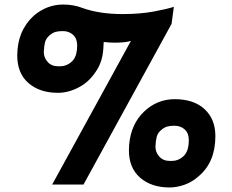

<svg xmlns="http://www.w3.org/2000/svg" viewBox="-20 -813 1021 846"><path d="M727 13Q647 13 597.5 -30Q548 -73 548 -151L549 -175Q557 -266 614.5 -321Q672 -376 750 -376Q834 -376 881.5 -332Q929 -288 929 -213Q929 -99 856 -37Q827 -11 793 1Q759 13 727 13ZM738 -104Q764 -104 785.5 -122Q807 -140 811 -176L812 -196Q812 -226 794 -242.5Q776 -259 749 -259Q730 -259 717 -255.5Q704 -252 689.5 -239.5Q675 -227 670.5 -210Q666 -193 665 -167Q665 -142 682 -123Q699 -104 728 -104ZM246 -521Q272 -521 293.5 -539Q315 -557 319 -593L320 -613Q320 -643 302 -659.5Q284 -676 257 -676Q238 -676 225 -672.5Q212 -669 197.5 -656.5Q183 -644 178.5 -627Q174 -610 173 -584Q173 -559 190 -540Q207 -521 236 -521ZM348 0H210L557 -633Q534 -625 485 -625Q463 -625 437 -628Q436 -591 431 -565.5Q426 -540 413 -515Q381 -458 332.5 -431Q284 -404 235 -404Q155 -404 105.5 -447Q56 -490 56 -568Q56 -677 129 -744Q187 -793 258 -793Q305 -793 343 -778Q418 -751 520 -751Q598 -751 659 -762.5Q720 -774 746 -783L736 -708Z"/></svg>

Font: Tanohe Sans
Style: Bold Italic
Weight: 700
Designer: Village Type and Design LLC & Cristiano Sobral
Foundry: Cooper Hewitt Smithsonian Design Museum
Version: Version 1.00;September 29, 2021;FontCreator 13.0.0.2655 64-b